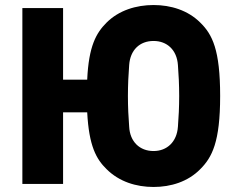

<svg xmlns="http://www.w3.org/2000/svg" viewBox="-20 -732 941 764"><path d="M591 12C660 12 728 -9 777 -59C824 -106 856 -167 856 -350C856 -534 825 -595 777 -642C728 -691 660 -712 591 -712C522 -712 453 -691 404 -642C363 -601 333 -549 327 -415H231V-700H69V0H231V-285H327C334 -151 363 -99 404 -59C454 -9 522 12 591 12ZM591 -131C536 -131 497 -168 494 -228C491 -265 489 -307 489 -350C489 -393 491 -436 494 -473C498 -533 536 -569 591 -569C645 -569 684 -533 688 -473C691 -436 693 -393 693 -350C693 -307 691 -265 688 -228C684 -168 645 -131 591 -131Z"/></svg>

Font: Finlandica
Style: Bold
Weight: 700
Designer: Niklas Ekholm, Juho Hiilivirta, Jaakko Suomalainen
Foundry: Helsinki Type Studio
Version: Version 2.000;Glyphs 3.2 (3202)